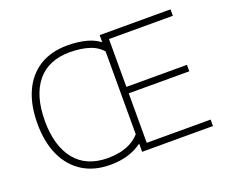

<svg xmlns="http://www.w3.org/2000/svg" viewBox="-117 -898 1291 1090"><g transform="rotate(-20 528.5 -352.5)"><path d="M572 0V-705H1000V-666H614V-377H980V-338H614V-39H1000V0ZM379 8Q281 8 211.5 -36Q142 -80 105 -161Q68 -242 68 -353Q68 -465 104.5 -545.5Q141 -626 210.5 -669.5Q280 -713 379 -713Q444 -713 497 -698.5Q550 -684 589 -648V-585Q555 -635 502 -653.5Q449 -672 379 -672Q249 -672 181 -588.5Q113 -505 113 -353Q113 -202 181 -117.5Q249 -33 379 -33Q451 -33 505.5 -57.5Q560 -82 594 -135V-68Q567 -43 534 -26Q501 -9 462 -0.5Q423 8 379 8Z"/></g></svg>

Font: Mulish ExtraLight ExtraLight
Style: Regular
Weight: 250
Version: Version 3.603